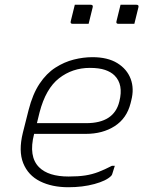

<svg xmlns="http://www.w3.org/2000/svg" viewBox="-20 -776 640 806"><path d="M368 -536Q432 -536 472.5 -511Q513 -486 528.5 -445Q544 -404 531 -354L528 -342Q512 -279 461.5 -246.5Q411 -214 340 -214H123V-213Q99 -119 144 -74Q183 -35 268 -35Q309 -35 338 -39.5Q367 -44 393 -54Q419 -64 450 -80H462Q460 -72 456.5 -62.5Q453 -53 451 -45Q450 -41 446 -37Q426 -17 376.5 -3.5Q327 10 267 10Q198 10 148 -15Q98 -40 77.5 -91Q57 -142 76 -219L100 -314Q117 -381 146 -424.5Q175 -468 212.5 -492Q250 -516 290 -526Q330 -536 368 -536ZM357 -491Q284 -491 228 -447.5Q172 -404 146 -304L135 -259H342Q459 -259 481 -350Q499 -421 461 -459Q446 -474 421 -482.5Q396 -491 357 -491ZM294 -756H361Q372 -756 369 -745L352 -676H285Q274 -676 277 -687ZM486 -756H553Q564 -756 561 -745L544 -676H477Q466 -676 469 -687Z"/></svg>

Font: Recursive Mn Lnr St Lt
Style: Italic
Weight: 300
Italic angle: -15°
Monospace: yes
Version: Version 1.079;hotconv 1.0.112;makeotfexe 2.5.65598; ttfautoh